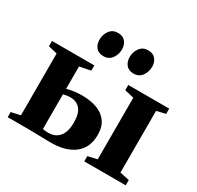

<svg xmlns="http://www.w3.org/2000/svg" viewBox="-162 -948 1169 1139"><g transform="rotate(30 423.0 -378.0)"><path d="M543 0V-36L606 -50.5V-472.5L542.5 -487V-523H823V-487L762 -472.5V-50L827 -36V0ZM18.5 0V-35L81 -49V-472L20 -487V-523H310V-487L234.5 -472V-319Q246.5 -322.5 261.8 -325.5Q277 -328.5 296 -330.5Q315 -332.5 337.5 -332.5Q395.5 -332.5 439.8 -316.2Q484 -300 509 -265.2Q534 -230.5 534 -174.5Q534 -118 508 -78.2Q482 -38.5 433.5 -17.8Q385 3 317 3Q306.5 3 284.5 2.5Q262.5 2 236.8 1.5Q211 1 187.8 0.5Q164.5 0 150.5 0ZM273.5 -40Q320.5 -40 347.5 -72Q374.5 -104 374.5 -168.5Q374.5 -231.5 349.5 -259.8Q324.5 -288 284.5 -288Q271 -288 257 -286Q243 -284 234.5 -281.5V-44.5Q241 -42 251.8 -41Q262.5 -40 273.5 -40ZM328 -597Q294.5 -597 277.2 -618Q260 -639 260 -670.5Q260 -707 280.2 -733.8Q300.5 -760.5 336 -760.5H337Q370 -760.5 387.5 -739.2Q405 -718 405 -686.5Q405 -652 385 -624.5Q365 -597 329 -597ZM534.5 -597Q501.5 -597 484 -618Q466.5 -639 466.5 -670.5Q466.5 -707 486.8 -733.8Q507 -760.5 543 -760.5H543.5Q577 -760.5 594.2 -739.2Q611.5 -718 611.5 -686.5Q611.5 -652 591.5 -624.5Q571.5 -597 535.5 -597Z"/></g></svg>

Font: Merriweather 96pt ExtraBold
Style: Regular
Weight: 800
Version: Version 2.100